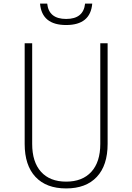

<svg xmlns="http://www.w3.org/2000/svg" viewBox="-20 -1042 740 1074"><path d="M118 -800H160V-237Q160 -136 209.5 -81Q259 -26 350 -26Q441 -26 491 -81Q541 -136 541 -237V-800H582V-237Q582 -117 521.5 -52.5Q461 12 350 12Q239 12 178.5 -52.5Q118 -117 118 -237ZM244 -1022Q253 -936 350 -936Q447 -936 456 -1022H496Q486 -902 350 -902Q214 -902 204 -1022Z"/></svg>

Font: Martian Mono Thin
Style: Regular
Weight: 100
Monospace: yes
Designer: Roman Shamin
Foundry: Evil Martians
Version: Version 1.000; ttfautohint (v1.8.4.7-5d5b)